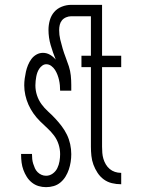

<svg xmlns="http://www.w3.org/2000/svg" viewBox="-20 -760 590 792"><path d="M170 12Q154 12 139 7.5Q124 3 111.5 -7Q99 -17 90.5 -30.5Q82 -44 76.5 -59Q71 -74 69 -90Q67 -106 67 -122V-125H112V-123Q112 -113 113 -103.5Q114 -94 117 -84.5Q120 -75 124 -66Q128 -57 135 -50Q142 -43 151 -39Q160 -35 170 -35Q185 -35 197.5 -44Q210 -53 216.5 -66.5Q223 -80 225.5 -95Q228 -110 228 -124Q228 -145 221.5 -165Q215 -185 202.5 -201.5Q190 -218 174.5 -232Q159 -246 144.5 -260.5Q130 -275 118 -292Q106 -309 97.5 -328Q89 -347 84.5 -367.5Q80 -388 80 -408Q80 -422 82 -436.5Q84 -451 87 -464.5Q90 -478 95.5 -491.5Q101 -505 109.5 -516.5Q118 -528 130.5 -535Q143 -542 157 -542Q173 -542 186.5 -534Q200 -526 210 -514Q198 -543 189 -574Q180 -605 180 -637Q180 -657 185.5 -676.5Q191 -696 203.5 -710.5Q216 -725 235 -732.5Q254 -740 274 -740H378V-693H274Q263 -693 252.5 -688.5Q242 -684 235.5 -676Q229 -668 226.5 -657.5Q224 -647 224 -636Q224 -616 228.5 -597Q233 -578 238.5 -559.5Q244 -541 251 -523Q258 -505 264 -486.5Q270 -468 272 -448.5Q274 -429 274 -410V-386H228Q228 -397 227 -408Q226 -419 223.5 -430Q221 -441 217 -451.5Q213 -462 207 -471.5Q201 -481 191.5 -488Q182 -495 171 -495Q162 -495 154.5 -489.5Q147 -484 142 -476.5Q137 -469 134 -460.5Q131 -452 129.5 -443.5Q128 -435 127 -426Q126 -417 126 -408Q126 -387 132.5 -367Q139 -347 151 -330.5Q163 -314 178.5 -300Q194 -286 208 -271Q222 -256 234.5 -239.5Q247 -223 256 -204.5Q265 -186 269.5 -165.5Q274 -145 274 -124Q274 -108 271.5 -92Q269 -76 264 -61Q259 -46 250.5 -32Q242 -18 229.5 -7.5Q217 3 201.5 7.5Q186 12 170 12ZM480 0H479Q460 0 441.5 -4.5Q423 -9 408 -20Q393 -31 382.5 -47Q372 -63 365.5 -80.5Q359 -98 357 -117Q355 -136 355 -155V-483H316V-530H355V-740H401V-530H480V-483H401V-155Q401 -142 402 -129.5Q403 -117 406.5 -105Q410 -93 416.5 -82Q423 -71 432.5 -63Q442 -55 454 -51Q466 -47 479 -47H480Z"/></svg>

Font: Lode Dark Term
Style: Regular
Weight: 400
Monospace: yes
Designer: Belleve Invis
Foundry: Belleve Invis
Version: Version 29.2.0